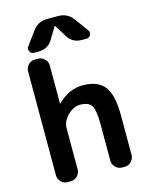

<svg xmlns="http://www.w3.org/2000/svg" viewBox="-139 -1049 879 1135"><g transform="rotate(-15 300.5 -481.5)"><path d="M130 0Q107 0 90.5 -17Q74 -34 74 -57V-693Q74 -716 90.5 -733Q107 -750 130 -750H150Q173 -750 190 -733Q207 -716 207 -693V-461Q207 -460 208 -460Q209 -460 210 -461Q280 -530 364 -530Q455 -530 496 -478Q537 -426 537 -300V-57Q537 -34 520 -17Q503 0 480 0H464Q441 0 424 -17Q407 -34 407 -57V-280Q407 -367 388.5 -395Q370 -423 319 -423Q279 -423 243 -387Q207 -351 207 -310V-57Q207 -34 190 -17Q173 0 150 0ZM330 -963Q387 -963 420 -918L480 -836Q491 -822 483 -806Q475 -790 457 -790H429Q372 -790 343 -838L298 -911Q298 -912 297 -912Q295 -912 295 -911L251 -838Q222 -790 165 -790H137Q119 -790 111 -806Q103 -822 114 -836L174 -918Q207 -963 264 -963Z"/></g></svg>

Font: Rounded Mplus 1c Bold
Style: Bold
Weight: 700
Version: Version 1.059.20150529